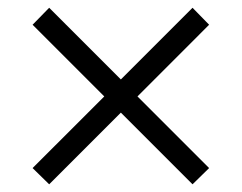

<svg xmlns="http://www.w3.org/2000/svg" viewBox="-20 -529 628 499"><path d="M107.8 -50 294.1 -236.3 480.4 -50 523.5 -92.2 337.3 -278.4 523.5 -464.7 480.4 -508.8 294.1 -322.5 107.8 -508.8 64.7 -464.7 251 -278.4 64.7 -92.2Z"/></svg>

Font: LL Pando Sans
Style: Regular
Weight: 400
Designer: Joshua Smith
Foundry: Joshua Smith
Version: Version 1.000;Glyphs 3.2.1 (3258)